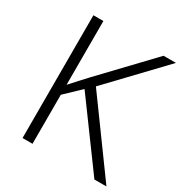

<svg xmlns="http://www.w3.org/2000/svg" viewBox="-166 -840 921 967"><g transform="rotate(30 294.0 -357.0)"><path d="M588 0H518L247 -370L158 -285V0H100V-714H158V-343Q178 -366 200 -389.5Q222 -413 244 -437L508 -714H580L290 -410Z"/></g></svg>

Font: BC Sans Light
Style: Regular
Weight: 300
Designer: Monotype Design Team
Foundry: Monotype Imaging Inc.
Version: Version 2.000;GOOG;noto-source:20170915:90ef993387c0